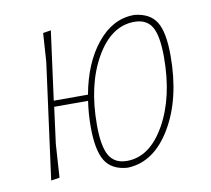

<svg xmlns="http://www.w3.org/2000/svg" viewBox="-59 -524 656 597"><g transform="rotate(-10 268.5 -226.0)"><path d="M137 -456 108 -239H216Q234 -337 283 -397Q332 -457 397 -458H402Q450 -453 470 -420.5Q490 -388 490 -314Q490 -179 436.5 -88.5Q383 2 301 6H296Q248 2 227.5 -31.5Q207 -65 207 -139Q207 -181 213 -220H106L91 -106L84 0L57 4L106 -362L112 -452ZM397 -437Q324 -437 275.5 -352.5Q227 -268 227 -141Q227 -74 244 -44.5Q261 -15 300 -15Q372 -15 420.5 -100.5Q469 -186 469 -313Q469 -380 452.5 -408.5Q436 -437 397 -437Z"/></g></svg>

Font: Alegreya Sans Thin
Style: Italic
Weight: 100
Italic angle: -7°
Designer: Juan Pablo del Peral
Foundry: Huerta Tipografica
Version: Version 2.007